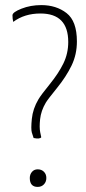

<svg xmlns="http://www.w3.org/2000/svg" viewBox="-20 -730 336 754"><path d="M142 -710Q201 -710 241.5 -678.5Q282 -647 282 -567Q282 -516 261 -472.5Q240 -429 203.5 -384Q167 -339 160 -327Q141 -295 137.5 -262Q134 -229 138 -210L142 -191Q137 -183 112 -188Q109 -196 105 -209.5Q101 -223 105 -263Q109 -303 131 -340Q141 -357 175.5 -399.5Q210 -442 229 -481Q248 -520 248 -565Q248 -677 139 -677Q76 -677 32 -644Q29 -656 29 -670Q29 -682 64.5 -696Q100 -710 142 -710ZM97 -31Q97 -45 105.5 -55Q114 -65 128 -65Q143 -65 152.5 -55.5Q162 -46 162 -31Q162 -16 152.5 -6Q143 4 128 4Q97 4 97 -31Z"/></svg>

Font: Yanone Kaffeesatz Thin
Style: Regular
Weight: 250
Designer: Yanone (Cyrillic: Daniel Pouzeot)
Foundry: Yanone
Version: Version 1.003;PS 001.003;hotconv 1.0.88;makeotf.lib2.5.64775